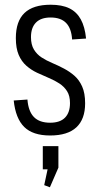

<svg xmlns="http://www.w3.org/2000/svg" viewBox="-20 -567 421 812"><path d="M192 6Q119 6 82.5 -30Q46 -66 38 -142L96 -146Q100 -96 123.5 -72Q147 -48 192 -48Q234 -48 255 -69.5Q276 -91 276 -131Q276 -162 263.5 -181.5Q251 -201 231 -214Q211 -227 186 -237.5Q161 -248 136.5 -259.5Q112 -271 91.5 -289Q71 -307 59 -335Q47 -363 47 -406Q47 -477 83.5 -512Q120 -547 194 -547Q242 -547 273 -532Q304 -517 321.5 -485.5Q339 -454 344 -404L285 -400Q282 -447 259.5 -470Q237 -493 194 -493Q153 -493 132 -471.5Q111 -450 111 -410Q111 -378 123.5 -357.5Q136 -337 156 -324Q176 -311 201 -300.5Q226 -290 250.5 -277Q275 -264 295 -246.5Q315 -229 327.5 -201Q340 -173 340 -130Q340 -63 303 -28.5Q266 6 192 6ZM227 51V142L191 225L167 216L192 99L222 149H161V51Z"/></svg>

Font: Pathway Extreme Condensed ExtraLight
Style: Regular
Weight: 250
Width: 3
Version: Version 1.001;gftools[0.9.26]